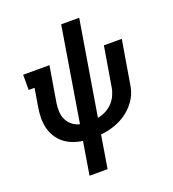

<svg xmlns="http://www.w3.org/2000/svg" viewBox="-165 -860 1081 1200"><g transform="rotate(-20 375.0 -260.0)"><path d="M223 215 259 -4Q225 -8 193.5 -20Q162 -32 137 -52Q112 -72 94.5 -100Q77 -128 69 -160.5Q61 -193 61.5 -228Q62 -263 68 -298L88 -419H49V-520H224L184 -281Q180 -253 181.5 -224.5Q183 -196 195 -172Q207 -148 228.5 -131Q250 -114 277 -108L380 -735H500L396 -107Q423 -112 449 -125Q475 -138 494.5 -158.5Q514 -179 526 -205Q538 -231 542 -257L586 -520H705L658 -240Q655 -217 648 -193.5Q641 -170 628.5 -148.5Q616 -127 599 -107.5Q582 -88 562 -72Q542 -56 519.5 -44Q497 -32 473.5 -23.5Q450 -15 426.5 -10Q403 -5 379 -3L343 215Z"/></g></svg>

Font: Iosevka Etoile
Style: Bold Italic
Weight: 700
Italic angle: -9°
Designer: Belleve Invis
Foundry: Belleve Invis
Version: Version 28.1.0; ttfautohint (v1.8.4)